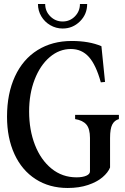

<svg xmlns="http://www.w3.org/2000/svg" viewBox="-20 -920 624 956"><path d="M15 -339Q15 -454 54.5 -539.5Q94 -625 167 -670.5Q240 -716 337 -716Q424 -716 485 -690L503 -512L482 -510Q458 -597 422.5 -636.5Q387 -676 333 -676Q275 -676 227.5 -635.5Q180 -595 152.5 -524Q125 -453 125 -365Q125 -273 154 -198.5Q183 -124 236.5 -80.5Q290 -37 361 -37Q391 -37 409.5 -45Q428 -53 428 -67V-233Q428 -279 410 -300Q392 -321 354 -327V-348H442H520H572V-327Q550 -321 539 -300Q528 -279 528 -233V-86Q518 -61 490.5 -37.5Q463 -14 418.5 1Q374 16 317 16Q226 16 157.5 -28Q89 -72 52 -152.5Q15 -233 15 -339ZM169 -900H205Q205 -864 230.5 -838.5Q256 -813 292 -813Q328 -813 353 -838.5Q378 -864 378 -900H414Q414 -849 378 -813.5Q342 -778 292 -778Q259 -778 230.5 -794.5Q202 -811 185.5 -839Q169 -867 169 -900Z"/></svg>

Font: RL Madena Variable
Style: Regular
Weight: 400
Designer: I Kadek Wantara Putra
Foundry: Roughlines ID
Version: Version 1.000;Glyphs 3.1.2 (3151)